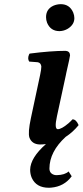

<svg xmlns="http://www.w3.org/2000/svg" viewBox="-20 -678 394 914"><path d="M321.3 161.1Q285.6 210 223.1 215.3Q217.3 215.8 212.4 215.8Q152.8 215.8 131.3 168.9Q123.5 150.9 123.5 129.9Q124.5 73.2 198.7 7.8Q183.1 9.8 168.9 9.8Q131.8 8.3 120.1 -22.9Q112.3 -46.4 127 -115.2L170.9 -320.8Q176.8 -348.6 176.8 -361.3Q174.8 -379.4 159.2 -381.8L119.1 -384.8Q109.9 -398.4 118.2 -418.5Q119.6 -421.4 121.1 -422.9Q223.1 -436 293 -436Q312.5 -434.1 313.5 -415Q313.5 -408.7 295.4 -330.1Q293.9 -324.2 293.5 -320.3L251 -124Q237.8 -64 254.9 -63Q272.9 -63 306.2 -91.3Q316.9 -100.6 325.2 -109.9Q341.8 -109.9 353 -85Q354 -83 354 -82Q327.1 -48.8 292.5 -26.4Q215.8 43.9 215.3 124Q215.3 149.4 241.7 155.3Q246.1 156.2 250.5 155.8Q288.6 154.8 306.6 138.2ZM199.2 -596.2Q199.2 -634.8 234.4 -650.9Q250 -657.7 269 -658.2Q311.5 -658.2 328.6 -618.2Q334 -604.5 334 -591.8Q334 -561 303.2 -541.5Q284.7 -530.3 263.2 -529.8Q220.7 -529.8 204.1 -569.8Q199.2 -583 199.2 -596.2Z"/></svg>

Font: Linux Libertine Capitals O
Style: Bold Italic Samll Caps
Weight: 400
Italic angle: -12°
Designer: Philipp H. Poll
Foundry: Philipp H. Poll
Version: Version 5.0.4